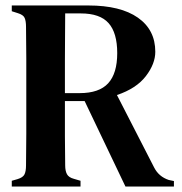

<svg xmlns="http://www.w3.org/2000/svg" viewBox="-20 -681 665 701"><path d="M23 0V-21L44 -27Q64 -33 69.5 -44.5Q75 -56 75 -77Q76 -135 76 -193Q76 -251 76 -310V-351Q76 -409 76 -467Q76 -525 75 -583Q75 -604 70 -615.5Q65 -627 45 -633L23 -640V-661H303Q420 -661 483.5 -616.5Q547 -572 547 -492Q547 -448 512.5 -403Q478 -358 407 -334L543 -69Q560 -36 596 -24L615 -20V0H438L289 -312H217Q217 -241 217 -184Q217 -127 218 -77Q218 -57 224.5 -45Q231 -33 250 -28L274 -21V0ZM217 -341H271Q342 -341 375 -377Q408 -413 408 -487Q408 -561 376.5 -596.5Q345 -632 275 -632H218Q218 -593 217.5 -552.5Q217 -512 217 -461.5Q217 -411 217 -341Z"/></svg>

Font: DeepMind Serif Text
Style: Regular
Weight: 400
Designer: Frank Grießhammer / Modifications: Colophon Foundry
Foundry: Colophon Foundry
Version: Version 5.003; ttfautohint (v1.8.2)